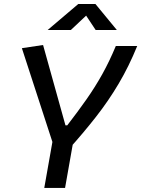

<svg xmlns="http://www.w3.org/2000/svg" viewBox="-20 -918 690 938"><path d="M196.3 0 247.6 -290H349.1L297.9 0ZM241.7 -207 86.9 -682.6 190.4 -698.2 299.8 -305.7H308.6Q360.4 -372.6 402.3 -432.4Q444.3 -492.2 479.5 -555.2Q514.6 -618.2 545.9 -693.4H650.4Q609.9 -593.8 559.8 -509.3Q509.8 -424.8 448.7 -346.9Q387.7 -269 314.5 -187.5ZM212.9 -771.5 362.3 -898.4H446.3L550.8 -771.5H447.3L380.9 -871.6H432.6L326.2 -771.5Z"/></svg>

Font: Cascadia Mono NF
Style: Italic
Weight: 400
Italic angle: -10°
Monospace: yes
Designer: Aaron Bell
Foundry: Saja Typeworks
Version: Version 2404.023